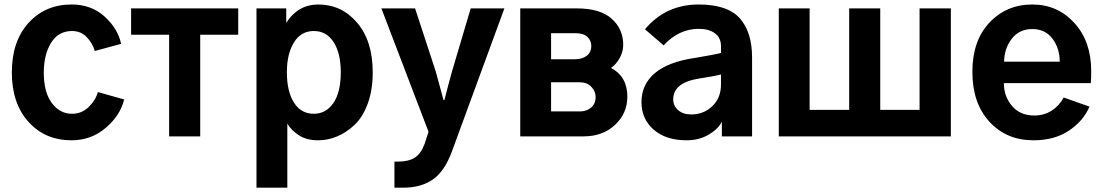

<svg xmlns="http://www.w3.org/2000/svg" viewBox="-20 -613 4955 863"><path d="M33.2 -287.1Q33.2 -427.7 108.4 -510.3Q183.6 -592.8 301.8 -592.8Q390.6 -592.8 450.2 -538.6Q509.8 -484.4 524.4 -416L406.2 -383.8Q395.5 -419.9 369.1 -446.8Q342.8 -473.6 303.7 -473.6Q242.2 -473.6 209.5 -420.4Q176.8 -367.2 176.8 -287.1Q176.8 -198.2 212.9 -149.9Q249 -101.6 303.7 -101.6Q346.7 -101.6 377.9 -131.3Q409.2 -161.1 419.9 -199.2L538.1 -166Q520.5 -93.8 455.1 -38.1Q389.6 17.6 301.8 17.6Q182.6 17.6 107.9 -65.4Q33.2 -148.4 33.2 -287.1Z M569.3 -457V-575.2H1050.8V-457H879.9V0H740.2V-457Z M1269.5 -288.1Q1269.5 -202.1 1301.3 -151.9Q1333 -101.6 1390.6 -101.6Q1445.3 -101.6 1478.5 -149.9Q1511.7 -198.2 1511.7 -288.1Q1511.7 -374 1479.5 -423.8Q1447.3 -473.6 1390.6 -473.6Q1333 -473.6 1301.3 -422.4Q1269.5 -371.1 1269.5 -288.1ZM1132.8 230.5V-575.2H1266.6V-510.7Q1320.3 -592.8 1410.2 -592.8Q1515.6 -592.8 1585.4 -510.7Q1655.3 -428.7 1655.3 -288.1Q1655.3 -208 1632.8 -147Q1610.4 -85.9 1573.2 -51.3Q1536.1 -16.6 1494.6 0.5Q1453.1 17.6 1410.2 17.6Q1357.4 17.6 1322.8 -5.4Q1288.1 -28.3 1271.5 -57.6V230.5Z M1694.3 -575.2H1845.7L1938.5 -292Q1943.4 -276.4 1973.6 -163.1H1977.5Q1997.1 -240.2 2011.7 -292L2095.7 -575.2H2247.1L2010.7 69.3Q1977.5 158.2 1924.8 194.3Q1872.1 230.5 1793 230.5H1752.9V113.3H1770.5Q1816.4 113.3 1844.2 95.7Q1872.1 78.1 1888.7 33.2L1906.2 -20.5Z M2318.4 0V-575.2H2573.2Q2677.7 -575.2 2729.5 -528.8Q2781.2 -482.4 2781.2 -411.1Q2781.2 -380.9 2765.6 -352.5Q2750 -324.2 2726.6 -307.6Q2799.8 -268.6 2799.8 -178.7Q2799.8 -103.5 2744.6 -51.8Q2689.5 0 2602.5 0ZM2457 -112.3H2587.9Q2616.2 -112.3 2636.7 -129.4Q2657.2 -146.5 2657.2 -176.8Q2657.2 -203.1 2637.7 -223.1Q2618.2 -243.2 2585.9 -243.2H2457ZM2457 -346.7H2564.5Q2596.7 -346.7 2617.2 -362.3Q2637.7 -377.9 2637.7 -406.2Q2637.7 -430.7 2620.1 -447.3Q2602.5 -463.9 2566.4 -463.9H2457Z M3005.9 -166Q3005.9 -137.7 3027.8 -118.2Q3049.8 -98.6 3086.9 -98.6Q3142.6 -98.6 3181.6 -135.7Q3220.7 -172.9 3220.7 -233.4V-278.3Q3181.6 -268.6 3121.1 -259.8Q3005.9 -241.2 3005.9 -166ZM2863.3 -154.3Q2863.3 -233.4 2923.3 -284.2Q2983.4 -335 3102.5 -352.5Q3196.3 -368.2 3220.7 -375V-405.3Q3220.7 -443.4 3193.4 -463.4Q3166 -483.4 3121.1 -483.4Q3031.2 -483.4 2962.9 -409.2L2878.9 -481.4Q2972.7 -592.8 3120.1 -592.8Q3250 -592.8 3305.2 -530.8Q3360.4 -468.8 3360.4 -354.5V0H3224.6V-65.4Q3206.1 -31.2 3163.6 -6.8Q3121.1 17.6 3066.4 17.6Q2972.7 17.6 2918 -30.3Q2863.3 -78.1 2863.3 -154.3Z M3480.5 0V-575.2H3619.1V-119.1H3796.9V-575.2H3936.5V-119.1H4113.3V-575.2H4253.9V0Z M4350.6 -290Q4350.6 -429.7 4427.2 -511.2Q4503.9 -592.8 4620.1 -592.8Q4733.4 -592.8 4809.1 -509.8Q4884.8 -426.8 4884.8 -293Q4884.8 -256.8 4882.8 -239.3H4492.2Q4492.2 -179.7 4528.8 -136.7Q4565.4 -93.8 4628.9 -93.8Q4673.8 -93.8 4708.5 -116.7Q4743.2 -139.6 4760.7 -174.8L4877 -133.8Q4849.6 -69.3 4784.7 -25.9Q4719.7 17.6 4625 17.6Q4503.9 17.6 4427.2 -65.9Q4350.6 -149.4 4350.6 -290ZM4493.2 -335.9H4743.2Q4743.2 -396.5 4710.4 -439.5Q4677.7 -482.4 4620.1 -482.4Q4561.5 -482.4 4527.8 -439Q4494.1 -395.5 4493.2 -335.9Z"/></svg>

Font: Gothic A1 ExtraBold
Style: Regular
Weight: 800
Designer: HanYang I&C Co.,Ltd.
Foundry: HanYang I&C Co.,Ltd.
Version: Version 2.50